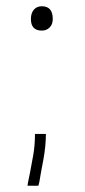

<svg xmlns="http://www.w3.org/2000/svg" viewBox="-20 -493 272 615"><path d="M127 -64Q127 -26 119 18Q115 39 111.5 58Q108 77 106 90L103 102H68L70 90Q73 77 76.5 58Q80 39 86 6.5Q92 -26 92 -64ZM79 -432Q79 -451 88.5 -462Q98 -473 114 -473Q149 -473 149 -432Q149 -415 139 -405Q129 -395 114 -395Q79 -395 79 -432Z"/></svg>

Font: Antic Didone
Style: Regular
Weight: 400
Designer: Santiago Orozco
Foundry: Santiago Orozco
Version: Version 2.001